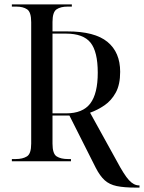

<svg xmlns="http://www.w3.org/2000/svg" viewBox="-20 -734 655 874"><path d="M599 120Q545 120 511.5 113Q478 106 456.5 86.5Q435 67 416 30L296 -208H219V-80Q219 -34 238 -22Q257 -10 289 -10H303V0H34V-10H52Q83 -10 102.5 -22Q122 -34 122 -80V-633Q122 -679 103.5 -691.5Q85 -704 54 -704H34V-714H307V-704H288Q256 -704 237.5 -691.5Q219 -679 219 -634V-591H287Q411 -591 469 -543.5Q527 -496 527 -407Q527 -349 507 -312.5Q487 -276 455.5 -254.5Q424 -233 390 -221L511 -2Q545 62 567 86Q589 110 613 110H615V120ZM281 -218Q357 -218 391 -263Q425 -308 425 -403Q425 -499 392 -540Q359 -581 280 -581H219V-218Z"/></svg>

Font: Noto Serif Display SemiCondensed
Style: Regular
Weight: 400
Width: 4
Designer: Monotype Design Team
Foundry: Monotype Imaging Inc.
Version: Version 2.009